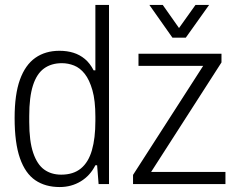

<svg xmlns="http://www.w3.org/2000/svg" viewBox="-20 -743 960 775"><path d="M221 12Q163 12 122.5 -15.5Q82 -43 60.5 -104.5Q39 -166 39 -267Q39 -362 60.5 -421.5Q82 -481 122.5 -509.5Q163 -538 220 -538Q251 -538 276.5 -530Q302 -522 322.5 -505Q343 -488 358 -459H365V-723H420V0H378L372 -76H365Q344 -34 306 -11Q268 12 221 12ZM227 -38Q276 -38 306.5 -63Q337 -88 351 -136.5Q365 -185 365 -255V-272Q365 -337 353 -379Q341 -421 322 -445Q303 -469 279 -478.5Q255 -488 230 -488Q187 -488 157.5 -466.5Q128 -445 113 -398Q98 -351 98 -275V-251Q98 -173 114 -126Q130 -79 158.5 -58.5Q187 -38 227 -38ZM517 0V-37L800 -477H539V-526H874V-491L590 -49H890V0ZM583 -723H637L718 -608H687L769 -723H824L730 -591H676Z"/></svg>

Font: Archivo SemiCondensed ExtraLight
Style: Regular
Weight: 250
Width: 4
Designer: Hector Gatti
Foundry: Omnibus-Type
Version: Version 2.001